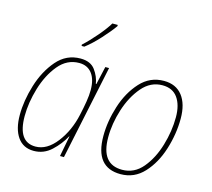

<svg xmlns="http://www.w3.org/2000/svg" viewBox="-109 -895 1143 1036"><g transform="rotate(15 462.5 -377.0)"><path d="M162 10Q218 10 260 -29Q302 -68 327 -115H329L307 0H329L440 -527H419L396 -426H393Q387 -466 361 -501.5Q335 -537 279 -537Q200 -537 147 -475.5Q94 -414 67 -326Q40 -238 40 -158Q40 -80 71.5 -35Q103 10 162 10ZM165 -15Q67 -15 67 -159Q67 -234 91.5 -316Q116 -398 163 -455Q210 -512 278 -512Q324 -512 349.5 -479Q375 -446 375 -387Q375 -357 369 -320.5Q363 -284 354 -244Q334 -151 281.5 -83Q229 -15 165 -15ZM266 -604H281Q319 -633 360.5 -678.5Q402 -724 425 -757V-764H395Q376 -732 338.5 -688Q301 -644 265 -611Z M647 10Q724 10 777 -47.5Q830 -105 857 -191.5Q884 -278 884 -363Q884 -445 848 -491Q812 -537 745 -537Q667 -537 613.5 -478.5Q560 -420 532.5 -334Q505 -248 505 -165Q505 10 647 10ZM649 -15Q532 -15 532 -165Q532 -242 557.5 -322Q583 -402 630 -457Q677 -512 743 -512Q800 -512 828.5 -472Q857 -432 857 -364Q857 -286 833 -205.5Q809 -125 763 -70Q717 -15 649 -15Z"/></g></svg>

Font: Noto Sans UI SemiCondensed Thin
Style: Italic
Weight: 250
Width: 4
Italic angle: -12°
Designer: Monotype Design Team
Foundry: Monotype Imaging Inc.
Version: Version 1.901